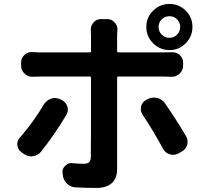

<svg xmlns="http://www.w3.org/2000/svg" viewBox="-20 -885 1040 963"><path d="M830.1 -803.7Q806.6 -803.7 791 -788.1Q775.4 -772.5 775.4 -750Q775.4 -727.5 791 -711.4Q806.6 -695.3 830.1 -695.3Q852.5 -695.3 868.2 -711.4Q883.8 -727.5 883.8 -750Q883.8 -772.5 868.2 -788.1Q852.5 -803.7 830.1 -803.7ZM911.6 -668Q877.9 -633.8 830.1 -633.8Q782.2 -633.8 748 -668Q713.9 -702.1 713.9 -750Q713.9 -797.9 748 -831.5Q782.2 -865.2 830.1 -865.2Q877.9 -865.2 911.6 -831.5Q945.3 -797.9 945.3 -750Q945.3 -702.1 911.6 -668ZM200.2 -361.3Q212.9 -381.8 235.4 -389.6Q245.1 -393.6 254.9 -393.6Q267.6 -393.6 280.3 -387.7L289.1 -383.8Q310.5 -373 317.4 -351.6Q320.3 -342.8 320.3 -335Q320.3 -321.3 312.5 -308.6Q254.9 -210.9 185.5 -124Q169.9 -104.5 145.5 -101.6Q140.6 -100.6 136.7 -100.6Q117.2 -100.6 100.6 -112.3L87.9 -121.1Q69.3 -133.8 67.4 -156.2Q66.4 -159.2 66.4 -162.1Q66.4 -180.7 80.1 -195.3Q147.5 -272.5 200.2 -361.3ZM800.8 -501H574.2Q567.4 -501 567.4 -494.1V-36.1Q567.4 8.8 541 33.2Q514.6 57.6 462.9 57.6Q410.2 57.6 357.4 54.7Q332 52.7 314.5 34.7Q296.9 16.6 294.9 -8.8L293.9 -17.6Q293 -20.5 293 -22.5Q293 -41 307.6 -53.7Q321.3 -67.4 338.9 -67.4Q341.8 -67.4 344.7 -66.4Q377.9 -63.5 399.4 -63.5Q418 -63.5 426.8 -71.3Q435.5 -79.1 435.5 -98.6Q436.5 -135.7 436.5 -494.1Q436.5 -501 429.7 -501H182.6Q163.1 -501 143.6 -500Q142.6 -500 141.6 -500Q119.1 -500 103.5 -515.6Q85.9 -531.2 85.9 -554.7V-572.3Q85.9 -594.7 103.5 -610.4Q118.2 -624 138.7 -624Q140.6 -624 143.6 -624Q165 -622.1 182.6 -622.1H429.7Q436.5 -622.1 436.5 -628.9V-702.1Q436.5 -713.9 435.5 -732.4Q435.5 -734.4 435.5 -737.3Q435.5 -756.8 448.2 -771.5Q462.9 -789.1 485.4 -789.1H518.6Q541 -789.1 555.7 -771.5Q569.3 -756.8 569.3 -737.3Q569.3 -734.4 568.4 -731.4Q567.4 -712.9 567.4 -702.1V-628.9Q567.4 -622.1 574.2 -622.1H799.8Q817.4 -622.1 840.8 -623Q842.8 -623 844.7 -623Q865.2 -623 880.9 -609.4Q898.4 -593.8 898.4 -571.3V-555.7Q898.4 -532.2 880.9 -515.6Q864.3 -500 841.8 -500Q840.8 -500 840.8 -500Q819.3 -501 800.8 -501ZM695.3 -309.6Q686.5 -323.2 686.5 -337.9Q686.5 -343.8 687.5 -350.6Q692.4 -373 712.9 -383.8L720.7 -387.7Q735.4 -395.5 752 -395.5Q758.8 -395.5 766.6 -394.5Q791 -388.7 805.7 -369.1Q859.4 -293 913.1 -202.1Q920.9 -188.5 920.9 -174.8Q920.9 -167 918.9 -158.2Q912.1 -135.7 891.6 -125L875 -115.2Q861.3 -108.4 848.6 -108.4Q839.8 -108.4 831.1 -111.3Q808.6 -118.2 797.9 -138.7Q745.1 -235.4 695.3 -309.6Z"/></svg>

Font: Gen Jyuu Gothic Monospace Bold
Style: Bold
Weight: 700
Designer: [Source Han Sans]
Ryoko NISHIZUKA  (kana & ideographs); Paul D. Hunt (Latin, Greek & Cyrillic); Wenlong ZHANG  (bopomofo
Version: Version 1.002.20150607